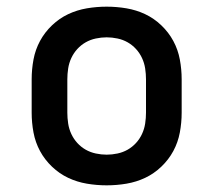

<svg xmlns="http://www.w3.org/2000/svg" viewBox="-20 -548 640 576"><path d="M300 8Q270 8 240.5 3Q211 -2 184.5 -14.5Q158 -27 136 -48Q114 -69 100 -95Q86 -121 80.5 -150.5Q75 -180 75 -210V-310Q75 -340 80.5 -369.5Q86 -399 100 -425Q114 -451 136 -472Q158 -493 184.5 -505.5Q211 -518 240.5 -523Q270 -528 300 -528Q330 -528 359.5 -523Q389 -518 415.5 -505.5Q442 -493 464 -472Q486 -451 500 -425Q514 -399 519.5 -369.5Q525 -340 525 -310V-210Q525 -180 519.5 -150.5Q514 -121 500 -95Q486 -69 464 -48Q442 -27 415.5 -14.5Q389 -2 359.5 3Q330 8 300 8ZM300 -84Q316 -84 332.5 -87.5Q349 -91 363 -99Q377 -107 388 -119Q399 -131 406 -146Q413 -161 415.5 -177.5Q418 -194 418 -210V-310Q418 -326 415.5 -342.5Q413 -359 406 -374Q399 -389 388 -401Q377 -413 363 -421Q349 -429 332.5 -432.5Q316 -436 300 -436Q284 -436 267.5 -432.5Q251 -429 237 -421Q223 -413 212 -401Q201 -389 194 -374Q187 -359 184.5 -342.5Q182 -326 182 -310V-210Q182 -194 184.5 -177.5Q187 -161 194 -146Q201 -131 212 -119Q223 -107 237 -99Q251 -91 267.5 -87.5Q284 -84 300 -84Z"/></svg>

Font: Iosevka SS04 Semibold Extended
Style: Regular
Weight: 600
Width: 7
Monospace: yes
Designer: Belleve Invis
Foundry: Belleve Invis
Version: Version 19.0.0; ttfautohint (v1.8.4)